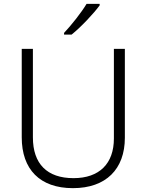

<svg xmlns="http://www.w3.org/2000/svg" viewBox="-20 -968 762 998"><path d="M498 -940V-948H430C404 -904 350 -836 313 -797V-788H352C402 -828 468 -899 498 -940ZM629 -252V-714H572V-248C572 -118 497 -42 362 -42C225 -42 151 -116 151 -254V-714H93V-254C93 -88 187 10 359 10C531 10 629 -89 629 -252Z"/></svg>

Font: Noto Sans Kannada Light
Style: Regular
Weight: 300
Designer: Jelle Bosma - Monotype Design Team
Foundry: Monotype Imaging Inc.
Version: Version 2.005